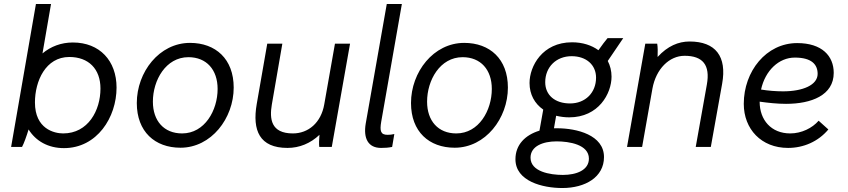

<svg xmlns="http://www.w3.org/2000/svg" viewBox="-20 -740 4271 967"><path d="M36 0H91C100 -16 114 -55 124 -88C160 -30 222 6 302 6C469 6 567 -149 567 -299C567 -434 482 -526 347 -526C288 -526 236 -506 194 -471L237 -720H161ZM298 -68C253 -68 156 -91 156 -224C156 -332 210 -453 329 -453C426 -453 486 -393 486 -294C486 -184 424 -68 298 -68Z M889 4C1044 4 1157 -144 1157 -299C1157 -443 1066 -524 937 -524C782 -524 669 -377 669 -221C669 -77 760 4 889 4ZM897 -68C806 -68 750 -131 750 -228C750 -336 815 -452 929 -452C1020 -452 1076 -389 1076 -292C1076 -184 1011 -68 897 -68Z M1428 5C1488 5 1544 -18 1589 -61C1587 -40 1586 -12 1588 0H1651L1743 -520H1667L1613 -214C1597 -122 1533 -68 1455 -68C1344 -68 1337 -142 1349 -213L1402 -520H1326L1273 -216C1250 -83 1287 5 1428 5Z M1899 5C1920 5 1935 4 1955 0L1966 -65C1954 -62 1943 -61 1932 -61C1897 -61 1892 -80 1900 -127L2004 -720H1928L1822 -118C1809 -42 1835 5 1899 5Z M2270 4C2425 4 2538 -144 2538 -299C2538 -443 2447 -524 2318 -524C2163 -524 2050 -377 2050 -221C2050 -77 2141 4 2270 4ZM2278 -68C2187 -68 2131 -131 2131 -228C2131 -336 2196 -452 2310 -452C2401 -452 2457 -389 2457 -292C2457 -184 2392 -68 2278 -68Z M2847 -149C2995 -149 3060 -269 3060 -354C3060 -383 3053 -410 3041 -433L3119 -548H3040C3030 -537 3011 -511 2994 -487C2960 -512 2914 -527 2861 -527C2711 -527 2647 -406 2647 -322C2647 -264 2673 -218 2716 -188L2697 -82C2625 -60 2576 -11 2576 62C2576 173 2713 207 2812 207C2928 207 3022 152 3022 51C3022 -60 2885 -94 2786 -94H2770L2781 -157C2802 -152 2824 -149 2847 -149ZM2815 141C2751 141 2652 125 2652 54C2652 -4 2715 -28 2783 -28C2847 -28 2946 -12 2946 59C2946 117 2883 141 2815 141ZM2851 -219C2775 -219 2726 -261 2726 -326C2726 -402 2781 -457 2859 -457C2933 -457 2982 -413 2982 -349C2982 -273 2928 -219 2851 -219Z M3138 0H3214L3266 -294C3284 -393 3351 -459 3428 -459C3519 -459 3558 -413 3540 -314L3484 0H3560L3617 -318C3642 -456 3584 -531 3453 -531C3397 -531 3342 -508 3292 -453C3293 -477 3293 -504 3290 -520H3230Z M3949 5C4027 5 4101 -27 4152 -88L4103 -132C4071 -95 4017 -68 3960 -68C3864 -68 3806 -136 3806 -227V-228C3849 -222 3894 -217 3939 -217C4066 -217 4179 -260 4179 -373C4179 -458 4120 -523 3995 -523C3839 -523 3726 -381 3726 -217C3726 -90 3814 5 3949 5ZM3813 -289C3834 -385 3903 -450 3983 -450C4068 -450 4098 -415 4098 -368C4098 -312 4024 -280 3924 -280C3888 -280 3849 -283 3813 -289Z"/></svg>

Font: Fixel Text 20240404
Style: Italic
Weight: 400
Width: 4
Italic angle: -10°
Designer: AlfaBravo + MacPaw
Foundry: Kyrylo Tkachov, Marchela Mozhyna, Serhii Makarenko, Maria Weinstein, Zakhar Kryvoshyya
Version: Version 1.211;Glyphs 3.2 (3225)